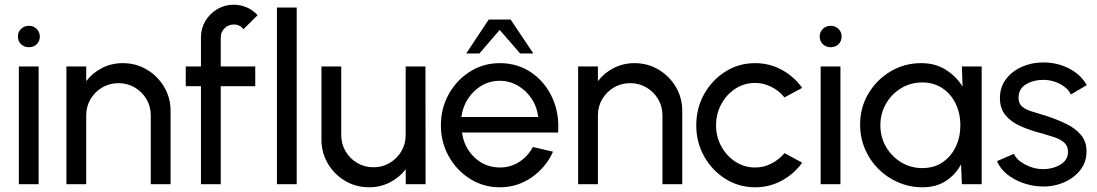

<svg xmlns="http://www.w3.org/2000/svg" viewBox="-20 -782 4658 815"><path d="M60 -500H144V0H60ZM102.5 -581.5Q83 -581.5 69.5 -594.2Q56 -607 56 -627Q56 -646.5 69.5 -659.5Q83 -672.5 102.5 -672.5Q122 -672.5 135.5 -659.5Q149 -646.5 149 -627Q149 -607 135.8 -594.2Q122.5 -581.5 102.5 -581.5Z M704 -311.5V0H620V-292.5Q620 -330.5 601.5 -361.5Q583 -392.5 551.8 -410.8Q520.5 -429 483 -429Q445 -429 414 -410.8Q383 -392.5 364.5 -361.5Q346 -330.5 346 -292.5V0H262V-500H346V-437.5Q372.5 -472.5 413 -493.2Q453.5 -514 501 -514Q557 -514 603 -486.8Q649 -459.5 676.5 -413.5Q704 -367.5 704 -311.5Z M917 -623.5V-500H1063.5V-416H917V0H833V-416H768.5V-500H833V-623.5Q833 -661.5 851.8 -693Q870.5 -724.5 902.2 -743.2Q934 -762 972 -762Q1000 -762 1026.5 -751Q1053 -740 1073.5 -717.5L1013.5 -658Q998.5 -678 972 -678Q949.5 -678 933.2 -662Q917 -646 917 -623.5ZM1155.5 0V-750H1239.5V0Z M1344.5 -190V-500H1428.5V-208.5Q1428.5 -170.5 1447 -139.5Q1465.5 -108.5 1496.5 -90.2Q1527.5 -72 1565.5 -72Q1603 -72 1634 -90.2Q1665 -108.5 1683.5 -139.5Q1702 -170.5 1702 -208.5V-500H1786L1786.5 0H1702.5L1702 -63.5Q1675.5 -28.5 1635 -7.8Q1594.5 13 1547.5 13Q1491 13 1445 -14.2Q1399 -41.5 1371.8 -87.5Q1344.5 -133.5 1344.5 -190Z M2101.5 13Q2032.5 13 1975.8 -22.5Q1919 -58 1885.2 -117.8Q1851.5 -177.5 1851.5 -250Q1851.5 -323 1885.2 -383Q1919 -443 1975.8 -478.5Q2032.5 -514 2101.5 -514Q2176.5 -514 2234.8 -474.5Q2293 -435 2324 -368Q2355 -301 2349 -219.5H1941Q1950 -156 1994.2 -113.8Q2038.5 -71.5 2101.5 -71Q2146.5 -71 2183 -94Q2219.5 -117 2242 -158L2327.5 -138Q2297.5 -71.5 2237 -29.2Q2176.5 13 2101.5 13ZM1938.5 -285.5H2264.5Q2260 -327.5 2237.2 -362.2Q2214.5 -397 2179 -418Q2143.5 -439 2101.5 -439Q2059 -439 2024.2 -418.5Q1989.5 -398 1966.8 -363.2Q1944 -328.5 1938.5 -285.5ZM2147.5 -699 2244 -555H2188L2101 -655L2015 -555H1959L2054.5 -699Z M2876 -311.5V0H2792V-292.5Q2792 -330.5 2773.5 -361.5Q2755 -392.5 2723.8 -410.8Q2692.5 -429 2655 -429Q2617 -429 2586 -410.8Q2555 -392.5 2536.5 -361.5Q2518 -330.5 2518 -292.5V0H2434V-500H2518V-437.5Q2544.5 -472.5 2585 -493.2Q2625.5 -514 2673 -514Q2729 -514 2775 -486.8Q2821 -459.5 2848.5 -413.5Q2876 -367.5 2876 -311.5Z M3310 -132 3385 -91.5Q3351 -44 3298.8 -15.5Q3246.5 13 3185.5 13Q3116.5 13 3059.8 -22.5Q3003 -58 2969.2 -117.8Q2935.5 -177.5 2935.5 -250Q2935.5 -323 2969.2 -383Q3003 -443 3059.8 -478.5Q3116.5 -514 3185.5 -514Q3246.5 -514 3298.8 -485.5Q3351 -457 3385 -409L3310 -368.5Q3286 -398 3253 -414Q3220 -430 3185.5 -430Q3138.5 -430 3101 -405.2Q3063.5 -380.5 3041.5 -339.5Q3019.5 -298.5 3019.5 -250Q3019.5 -201.5 3041.8 -160.8Q3064 -120 3101.8 -95.5Q3139.5 -71 3185.5 -71Q3222.5 -71 3255 -88Q3287.5 -105 3310 -132Z M3463.5 -500H3547.5V0H3463.5ZM3506 -581.5Q3486.5 -581.5 3473 -594.2Q3459.5 -607 3459.5 -627Q3459.5 -646.5 3473 -659.5Q3486.5 -672.5 3506 -672.5Q3525.5 -672.5 3539 -659.5Q3552.5 -646.5 3552.5 -627Q3552.5 -607 3539.2 -594.2Q3526 -581.5 3506 -581.5Z M4063 -500H4147V0H4063L4059.5 -84.5Q4036 -40.5 3994.8 -13.8Q3953.5 13 3896.5 13Q3841.5 13 3793.2 -7.8Q3745 -28.5 3708.5 -65Q3672 -101.5 3651.5 -149.8Q3631 -198 3631 -253.5Q3631 -325.5 3666 -384.5Q3701 -443.5 3760 -478.8Q3819 -514 3890.5 -514Q3950 -514 3994.2 -486.2Q4038.5 -458.5 4066 -414.5ZM3895 -68.5Q3944.5 -68.5 3980.8 -93Q4017 -117.5 4036.8 -158.8Q4056.5 -200 4056.5 -250Q4056.5 -301 4036.5 -342.2Q4016.5 -383.5 3980 -407.8Q3943.5 -432 3895 -432Q3845.5 -432 3805 -407.5Q3764.5 -383 3740.8 -341.8Q3717 -300.5 3717 -250Q3717 -199 3741.5 -157.8Q3766 -116.5 3806.2 -92.5Q3846.5 -68.5 3895 -68.5Z M4399.5 9.5Q4359 8 4320.8 -5.8Q4282.5 -19.5 4253.8 -43.2Q4225 -67 4212 -98L4284 -129Q4295 -103 4331.8 -83.5Q4368.5 -64 4407.5 -64Q4448.5 -64 4481 -83.2Q4513.5 -102.5 4513.5 -138Q4513.5 -163 4496.8 -177.2Q4480 -191.5 4454.8 -199.8Q4429.5 -208 4403.5 -215.5Q4352 -228.5 4311.5 -246.8Q4271 -265 4247.8 -293.2Q4224.5 -321.5 4224.5 -365.5Q4224.5 -412 4250.2 -446Q4276 -480 4317.8 -498.5Q4359.5 -517 4408 -517Q4468.5 -517 4518.5 -491Q4568.5 -465 4593 -420.5L4525.5 -381Q4513 -408 4480.8 -425Q4448.5 -442 4414 -443Q4369 -444 4336.2 -424.8Q4303.5 -405.5 4303.5 -367Q4303.5 -342 4319.5 -329Q4335.5 -316 4362 -308.2Q4388.5 -300.5 4419.5 -290.5Q4465 -276 4504.5 -257Q4544 -238 4568.2 -209.5Q4592.5 -181 4592 -139Q4592 -93 4564.5 -58.8Q4537 -24.5 4493 -6.5Q4449 11.5 4399.5 9.5Z"/></svg>

Font: Urbanist Medium
Style: Regular
Weight: 500
Designer: Corey Hu
Foundry: Corey Hu
Version: Version 1.321; ttfautohint (v1.8.4.7-5d5b)